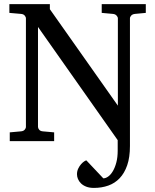

<svg xmlns="http://www.w3.org/2000/svg" viewBox="-20 -691 761 940"><path d="M641.1 -623Q628.4 -621.6 622.3 -614.7Q616.2 -607.9 616.2 -601.1V23.9Q616.2 79.1 602.8 117.9Q589.4 156.7 565.9 181.4Q542.5 206.1 510.3 217.5Q478 229 439.9 229Q418 229 402.3 222.9Q386.7 216.8 376.7 207Q366.7 197.3 361.8 185.5Q356.9 173.8 356.9 162.1Q356.9 147 363 134.3Q369.1 121.6 377 112.8Q384.8 104 392.3 99.1Q399.9 94.2 402.8 94.2L485.8 182.1Q497.6 182.1 510 173.1Q522.5 164.1 532.7 146.7Q543 129.4 549.6 104.2Q556.2 79.1 556.2 46.9V-4.9L166 -559.1V-69.8Q166 -63 171.9 -55.9Q177.7 -48.8 189.9 -47.9L245.1 -43V0H27.8V-43L82 -47.9Q94.7 -48.8 100.8 -55.9Q106.9 -63 106.9 -69.8V-601.1Q106.9 -607.9 100.8 -615Q94.7 -622.1 82 -623L25.9 -627.9V-670.9H224.1V-646L557.1 -173.8V-601.1Q557.1 -607.9 550.5 -615Q543.9 -622.1 532.2 -623L478 -627.9V-670.9H693.8V-627.9Z"/></svg>

Font: Charis SIL APac
Style: Regular
Weight: 400
Foundry: SIL International
Version: Version 5.000